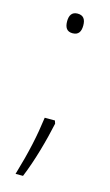

<svg xmlns="http://www.w3.org/2000/svg" viewBox="-107 -576 428 746"><g transform="rotate(15 107.0 -203.0)"><path d="M77 -496C77 -471 86 -456 109 -456C133 -456 142 -471 142 -496C142 -520 133 -535 109 -535C86 -535 77 -519 77 -496ZM135 -99 131 -111H90C80 -36 66 31 37 129H67C96 59 120 -29 135 -99Z"/></g></svg>

Font: Noto Sans Myanmar SemiCondensed ExtraLight
Style: Regular
Weight: 200
Width: 4
Designer: Monotype Design Team
Foundry: Monotype Imaging Inc.
Version: Version 2.107